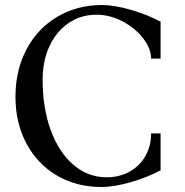

<svg xmlns="http://www.w3.org/2000/svg" viewBox="-20 -735 740 770"><path d="M42 -347Q42 -453 86 -536.5Q130 -620 208.5 -667Q287 -714 387 -715Q437 -715 503.5 -696Q570 -677 624 -648V-500H586Q586 -540 554 -581.5Q522 -623 471 -649.5Q420 -676 367 -676Q304 -676 255 -642.5Q206 -609 178.5 -550Q151 -491 151 -415Q151 -302 183.5 -213Q216 -124 274.5 -74Q333 -24 407 -24Q459 -24 499.5 -46.5Q540 -69 563 -109Q586 -149 586 -200H624V-52Q570 -23 503 -4Q436 15 387 15Q287 15 208.5 -31Q130 -77 86 -159.5Q42 -242 42 -347Z"/></svg>

Font: Wittgenstein
Style: Regular
Weight: 400
Designer: Jörg Drees
Foundry: Jörg Drees
Version: Version 1.003;Glyphs 3.1.2 (3151)